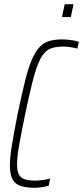

<svg xmlns="http://www.w3.org/2000/svg" viewBox="-20 -883 394 911"><path d="M146 8Q105 8 78.5 -0.5Q52 -9 39.5 -32Q27 -55 27 -99Q27 -138 37 -197.5Q47 -257 64 -344Q83 -435 98.5 -497.5Q114 -560 131 -599.5Q148 -639 168 -660Q188 -681 214 -688.5Q240 -696 274 -696Q288 -696 303 -694.5Q318 -693 332 -690.5Q346 -688 354 -684L347 -652Q339 -655 327.5 -657Q316 -659 305 -660.5Q294 -662 283 -662Q252 -662 229.5 -656Q207 -650 190.5 -631.5Q174 -613 160 -578Q146 -543 132 -486Q118 -429 100 -344Q82 -256 71.5 -198Q61 -140 61 -104Q61 -71 70 -54.5Q79 -38 98.5 -32Q118 -26 148 -26Q164 -26 184 -29Q204 -32 218 -36L211 -2Q202 1 191 3Q180 5 168 6.5Q156 8 146 8ZM274 -802 287 -863H329L316 -802Z"/></svg>

Font: Saira ExtraCondensed Thin
Style: Italic
Weight: 250
Width: 2
Italic angle: -12°
Designer: Hector Gatti with collaboration of the Omnibus-Type team
Foundry: Omnibus-Type
Version: Version 1.101